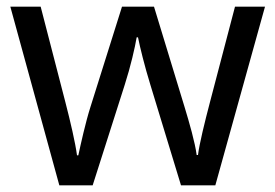

<svg xmlns="http://www.w3.org/2000/svg" viewBox="-20 -557 826 576"><path d="M431 -303 523 -1H626L775 -537H685L610 -251C594 -190 578 -125 574 -92H570C565 -130 548 -189 534 -235L442 -537H346L251 -235C237 -191 222 -124 215 -91H211C206 -129 191 -193 176 -251L102 -537H11L158 -1H258L354 -302C372 -358 385 -415 390 -445H394C400 -415 414 -358 431 -303Z"/></svg>

Font: Noto Sans Kayah Li
Style: Regular
Weight: 400
Designer: Monotype Design Team, Sérgio Martins
Foundry: Monotype Imaging Inc.
Version: Version 2.002